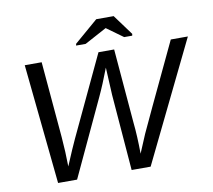

<svg xmlns="http://www.w3.org/2000/svg" viewBox="-91 -979 1205 1085"><g transform="rotate(-10 511.0 -437.0)"><path d="M1022 -688 687 0H578L543 -437L535 -595Q500 -503 469 -437L265 0H156L86 -688H183L221 -251Q228 -166 229 -82Q274 -189 293 -229L509 -688H599L635 -260Q643 -185 644 -82L651 -99Q680 -167 689 -189Q707 -230 924 -688ZM629 -874 715 -757 713 -747H667L573 -815H572L446 -747H391L393 -757L529 -874Z"/></g></svg>

Font: Libra Sans
Style: Italic
Weight: 400
Italic angle: -12°
Foundry: Context Ltd
Version: Version 1.002